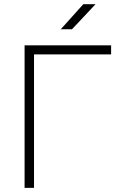

<svg xmlns="http://www.w3.org/2000/svg" viewBox="-20 -914 626 934"><path d="M99.6 0V-693.4H520.5V-649.4H145.5V0ZM275.4 -771.5 385.3 -893.6H444.8L330.1 -771.5Z"/></svg>

Font: Cascadia Mono NF ExtraLight
Style: Regular
Weight: 200
Monospace: yes
Designer: Aaron Bell
Foundry: Saja Typeworks
Version: Version 2404.023; ttfautohint (v1.8.4)